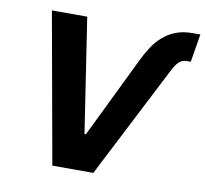

<svg xmlns="http://www.w3.org/2000/svg" viewBox="-81 -825 977 914"><g transform="rotate(10 407.5 -368.5)"><path d="M269.9 -727.3 354 -174.7H360.8L549 -561.8Q566.8 -599.4 587.7 -631.6Q608.7 -663.7 635.8 -687.1Q663 -710.6 697.4 -723.9Q731.9 -737.2 776.3 -737.2H815L792.6 -601.6H775.2Q763.1 -601.6 753.7 -598Q744.3 -594.5 736.3 -587.4Q728.3 -580.3 721.1 -569.4Q713.8 -558.6 706.3 -544L427.6 0H229.4L99.1 -727.3Z"/></g></svg>

Font: Inter P
Style: Bold Italic
Weight: 700
Italic angle: 9.39999°
Designer: Rasmus Andersson
Foundry: rsms
Version: Version 3.018;git-588b23468